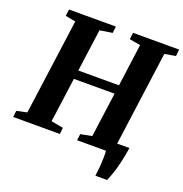

<svg xmlns="http://www.w3.org/2000/svg" viewBox="-162 -882 1135 1188"><g transform="rotate(20 405.0 -288.0)"><path d="M595.5 167.5Q598 151 600 131.5Q602 112 603.5 90.5Q605 69 605.5 46.2Q606 23.5 604.5 0L569 -65.5H735Q726 -8 715.8 35.2Q705.5 78.5 694.5 110.8Q683.5 143 672.5 167.5ZM-6.5 0 -2 -42 66 -56.5 152 -686.5 85 -699.5 90.5 -743H399L394 -699.5L311.5 -686.5L273.5 -408H541.5L579 -686.5L507 -699L512 -743H815.5L811 -699L738.5 -686.5L653 -56.5L724 -42L719 0H414L419.5 -42L493.5 -56.5L533.5 -350H265.5L225.5 -56.5L305 -42L301 0Z"/></g></svg>

Font: Merriweather 48pt ExtraBold
Style: Italic
Weight: 800
Italic angle: -7.8°
Version: Version 2.101